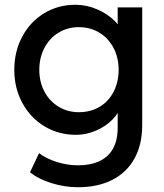

<svg xmlns="http://www.w3.org/2000/svg" viewBox="-20 -556 689 806"><path d="M106 167 144 87Q174 110 218.5 124Q263 138 307 138Q361 138 398.5 120Q436 102 455 67Q474 32 474 -20V-121L485 -114Q481 -84 453 -55Q425 -26 383.5 -8Q342 10 300 10Q226 10 167 -25.5Q108 -61 74 -123.5Q40 -186 40 -263Q40 -340 73.5 -402.5Q107 -465 165.5 -500.5Q224 -536 297 -536Q344 -536 388.5 -516.5Q433 -497 462 -467.5Q491 -438 496 -410L474 -402V-525H577V-32Q577 51 544.5 109.5Q512 168 451.5 199Q391 230 307 230Q251 230 195.5 212.5Q140 195 106 167ZM478 -263Q478 -314 456.5 -355Q435 -396 397 -419Q359 -442 311 -442Q264 -442 226 -419Q188 -396 166.5 -355Q145 -314 145 -263Q145 -212 166.5 -171.5Q188 -131 226 -108Q264 -85 311 -85Q360 -85 398 -107.5Q436 -130 457 -171Q478 -212 478 -263Z"/></svg>

Font: Easer Grotesk Variable
Style: Regular
Weight: 400
Designer: Boardeaser, Bonnie Shaver-Troup, Thomas Jockin
Foundry: Lexend
Version: Version 1.001;Glyphs 3.1.2 (3151)